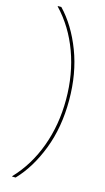

<svg xmlns="http://www.w3.org/2000/svg" viewBox="-164 -983 665 1218"><g transform="rotate(15 169.0 -374.0)"><path d="M54 186V183Q153 79 205.5 -64.5Q258 -208 258 -374Q258 -540 205.5 -683.5Q153 -827 54 -931V-934H77Q167 -840 222.5 -695.5Q278 -551 278 -374Q278 -197 222.5 -52.5Q167 92 77 186Z"/></g></svg>

Font: Fz Poppins Thin
Style: Regular
Weight: 100
Designer: Ninad Kale (Devanagari), Jonny Pinhorn (Latin)
Foundry: Indian Type Foundry
Version: Vit hóa bi Vntype.Com & FontZin.Com